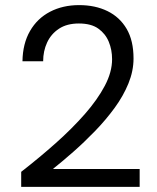

<svg xmlns="http://www.w3.org/2000/svg" viewBox="-20 -732 615 752"><path d="M63 0V-59Q135 -115 199 -172Q263 -229 312.5 -285.5Q362 -342 390.5 -396Q419 -450 419 -500Q419 -537 406 -568.5Q393 -600 365 -620Q337 -640 289 -640Q242 -640 211 -619.5Q180 -599 164.5 -565.5Q149 -532 149 -492H68Q69 -561 97.5 -610.5Q126 -660 176 -686Q226 -712 290 -712Q353 -712 401 -688.5Q449 -665 476 -619Q503 -573 503 -503Q503 -454 483 -405Q463 -356 429 -309.5Q395 -263 353.5 -220Q312 -177 269 -139Q226 -101 187 -70H527V0Z"/></svg>

Font: DVN - DM Sans
Style: Regular
Weight: 400
Designer: Colophon Foundry, Jonny Pinhorn
Foundry: Colophon Foundry
Version: Version 4.004;gftools[0.9.30]